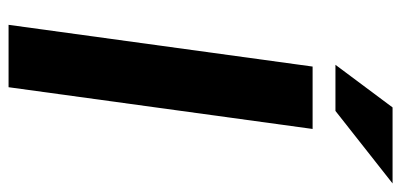

<svg xmlns="http://www.w3.org/2000/svg" viewBox="-258 -656 914 437"><g transform="rotate(90 198.5 -437.0)"><path d="M36 0H178L273 -692H131ZM127 -744H232L397 -874H224Z"/></g></svg>

Font: Ronzino Bold
Style: Italic
Weight: 700
Italic angle: -8°
Designer: Nunzio Mazzaferro
Foundry: Collletttivo
Version: Version 1.000;Glyphs 3.3 (3337)